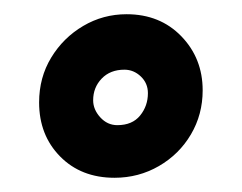

<svg xmlns="http://www.w3.org/2000/svg" viewBox="-20 -741 340 270"><path d="M141 -491Q94 -491 64.5 -521Q35 -551 35 -597Q35 -632 52 -660Q69 -688 97 -704.5Q125 -721 158 -721Q205 -721 235 -690Q265 -659 265 -614Q265 -580 248.5 -552Q232 -524 203.5 -507.5Q175 -491 141 -491ZM145 -565Q166 -565 177 -578.5Q188 -592 188 -610Q188 -624 178 -633.5Q168 -643 155 -643Q135 -643 123 -630.5Q111 -618 111 -600Q111 -587 121 -576Q131 -565 145 -565Z"/></svg>

Font: Faustina Light
Style: Bold Italic
Weight: 700
Italic angle: -8°
Version: Version 1.200